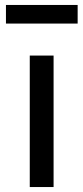

<svg xmlns="http://www.w3.org/2000/svg" viewBox="-20 -754 336 774"><path d="M100 0V-530H196V0ZM4 -659V-734H293V-659Z"/></svg>

Font: Orienta
Style: Regular
Weight: 400
Designer: Eduardo Rodriguez Tunni
Foundry: Eduardo Rodriguez Tunni
Version: Version 1.002; ttfautohint (v1.8.4.7-5d5b);gftools[0.9.23]